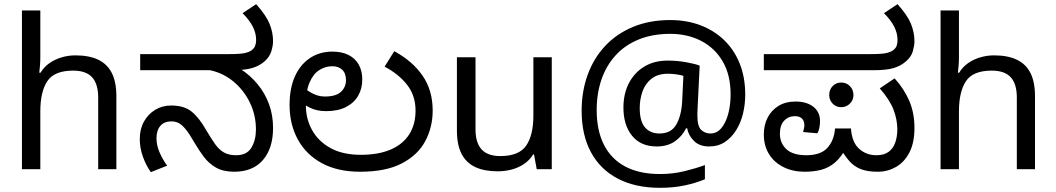

<svg xmlns="http://www.w3.org/2000/svg" viewBox="-20 -810 5055 919"><path d="M173 -537Q173 -518 171.5 -498Q170 -478 168 -462H174Q191 -490 217 -508Q243 -526 275 -535.5Q307 -545 341 -545Q406 -545 449.5 -524.5Q493 -504 515 -461Q537 -418 537 -349V0H450V-343Q450 -408 421 -440Q392 -472 330 -472Q240 -472 206.5 -421.5Q173 -371 173 -277V0H85V-760H173Z M1101 12Q1048 12 1013.5 -8Q979 -28 955.5 -59.5Q932 -91 912 -125Q887 -169 869 -191Q851 -213 835.5 -221Q820 -229 800 -229Q766 -229 747.5 -207.5Q729 -186 729 -148Q729 -116 743 -82.5Q757 -49 780 -17L702 14Q679 -18 664 -60Q649 -102 649 -145Q649 -192 669 -228Q689 -264 723 -284.5Q757 -305 799 -305Q861 -305 897 -276Q933 -247 967 -187Q990 -148 1009 -121Q1028 -94 1051.5 -80.5Q1075 -67 1110 -67Q1162 -67 1183.5 -103.5Q1205 -140 1205 -190Q1205 -260 1175.5 -320Q1146 -380 1096.5 -420.5Q1047 -461 985 -474H651V-551H1076Q1130 -551 1151.5 -556Q1173 -561 1184 -569Q1197 -579 1201.5 -591.5Q1206 -604 1206 -618Q1206 -651 1190 -682.5Q1174 -714 1141 -747L1206 -790Q1253 -738 1270 -696.5Q1287 -655 1287 -612Q1287 -593 1279 -565.5Q1271 -538 1246 -516Q1221 -494 1186 -484Q1151 -474 1093 -474H1069L1126 -483Q1177 -451 1213 -407Q1249 -363 1268 -310.5Q1287 -258 1287 -198Q1287 -100 1238.5 -44Q1190 12 1101 12Z M1704 12Q1596 12 1520.5 -29Q1445 -70 1405.5 -142.5Q1366 -215 1366 -308Q1366 -387 1391.5 -444Q1417 -501 1463.5 -532Q1510 -563 1571 -563Q1616 -563 1648 -547Q1680 -531 1697 -501Q1714 -471 1714 -429Q1714 -386 1694.5 -352Q1675 -318 1636.5 -298Q1598 -278 1541 -278Q1519 -278 1500 -282Q1481 -286 1465.5 -293.5Q1450 -301 1437 -309L1447 -380Q1457 -373 1470.5 -365.5Q1484 -358 1500 -353Q1516 -348 1535 -348Q1588 -348 1612 -370.5Q1636 -393 1636 -427Q1636 -459 1618 -476Q1600 -493 1571 -493Q1538 -493 1509 -475Q1480 -457 1462 -416Q1444 -375 1444 -306Q1444 -241 1474 -187Q1504 -133 1562.5 -101Q1621 -69 1707 -69Q1791 -69 1849.5 -94Q1908 -119 1938.5 -166.5Q1969 -214 1969 -281Q1969 -352 1929 -403.5Q1889 -455 1821 -491L1867 -565Q1954 -518 2002.5 -448Q2051 -378 2051 -281Q2051 -201 2015.5 -134.5Q1980 -68 1903.5 -28Q1827 12 1704 12Z M2621 -536V0H2549L2536 -71H2532Q2515 -43 2488 -25Q2461 -7 2429 1.5Q2397 10 2362 10Q2298 10 2254.5 -10.5Q2211 -31 2189 -74Q2167 -117 2167 -185V-536H2256V-191Q2256 -127 2285 -95Q2314 -63 2375 -63Q2464 -63 2498.5 -113Q2533 -163 2533 -257V-536Z M3547 -357Q3547 -311 3536.5 -267Q3526 -223 3504 -187.5Q3482 -152 3450 -130.5Q3418 -109 3374 -109Q3328 -109 3301.5 -135.5Q3275 -162 3269 -196H3264Q3246 -159 3211 -134Q3176 -109 3123 -109Q3047 -109 3005.5 -160Q2964 -211 2964 -295Q2964 -361 2990 -411.5Q3016 -462 3063.5 -491Q3111 -520 3176 -520Q3220 -520 3262.5 -512.5Q3305 -505 3329 -496L3319 -293Q3318 -275 3318 -267.5Q3318 -260 3318 -257Q3318 -205 3336.5 -188Q3355 -171 3380 -171Q3411 -171 3432.5 -196.5Q3454 -222 3465.5 -264.5Q3477 -307 3477 -358Q3477 -451 3439.5 -515.5Q3402 -580 3336.5 -614Q3271 -648 3188 -648Q3103 -648 3037 -621Q2971 -594 2926.5 -545Q2882 -496 2859 -429.5Q2836 -363 2836 -283Q2836 -185 2871 -116.5Q2906 -48 2973.5 -12.5Q3041 23 3139 23Q3200 23 3255.5 9.5Q3311 -4 3354 -20V48Q3311 66 3257.5 77.5Q3204 89 3139 89Q3021 89 2937 45Q2853 1 2808.5 -81.5Q2764 -164 2764 -280Q2764 -373 2793 -452.5Q2822 -532 2877 -590.5Q2932 -649 3010.5 -681.5Q3089 -714 3188 -714Q3266 -714 3331.5 -689.5Q3397 -665 3445.5 -618.5Q3494 -572 3520.5 -506Q3547 -440 3547 -357ZM3042 -293Q3042 -229 3067.5 -200Q3093 -171 3136 -171Q3192 -171 3216.5 -213Q3241 -255 3245 -322L3251 -447Q3238 -451 3218 -454Q3198 -457 3177 -457Q3128 -457 3098 -433Q3068 -409 3055 -371.5Q3042 -334 3042 -293Z M3831 12Q3775 12 3730.5 -10Q3686 -32 3661 -72Q3636 -112 3636 -167Q3636 -211 3654 -246.5Q3672 -282 3706 -303Q3740 -324 3788 -324Q3841 -324 3873 -299Q3905 -274 3905 -231Q3905 -215 3902 -199Q3899 -183 3892 -172L3824 -178Q3826 -186 3828 -194.5Q3830 -203 3830 -210Q3830 -232 3818 -243Q3806 -254 3785 -254Q3754 -254 3733.5 -232.5Q3713 -211 3713 -170Q3713 -125 3744 -96Q3775 -67 3839 -67Q3908 -67 3940 -102Q3972 -137 3977 -195H4053Q4058 -128 4092.5 -97.5Q4127 -67 4175 -67Q4211 -67 4233 -83Q4255 -99 4265 -127.5Q4275 -156 4275 -191Q4275 -237 4257 -284.5Q4239 -332 4191 -387L4262 -435Q4308 -384 4332.5 -326.5Q4357 -269 4357 -198Q4357 -126 4332.5 -79.5Q4308 -33 4268 -10.5Q4228 12 4182 12Q4131 12 4099 -1Q4067 -14 4045 -39.5Q4023 -65 4001 -101L4032 -105Q4006 -57 3976.5 -32Q3947 -7 3911.5 2.5Q3876 12 3831 12ZM4006 -297Q3982 -297 3965.5 -314Q3949 -331 3949 -355Q3949 -381 3965.5 -398Q3982 -415 4006 -415Q4031 -415 4048 -398Q4065 -381 4065 -355Q4065 -331 4048 -314Q4031 -297 4006 -297ZM3636 -474V-551H4146Q4200 -551 4222 -556Q4244 -561 4254 -569Q4268 -579 4272 -591.5Q4276 -604 4276 -618Q4276 -651 4260 -682.5Q4244 -714 4211 -747L4276 -790Q4323 -738 4340 -696.5Q4357 -655 4357 -612Q4357 -593 4349.5 -565.5Q4342 -538 4316 -516Q4291 -494 4256.5 -484Q4222 -474 4164 -474Z M4570 -537Q4570 -518 4568.5 -498Q4567 -478 4565 -462H4571Q4588 -490 4614 -508Q4640 -526 4672 -535.5Q4704 -545 4738 -545Q4803 -545 4846.5 -524.5Q4890 -504 4912 -461Q4934 -418 4934 -349V0H4847V-343Q4847 -408 4818 -440Q4789 -472 4727 -472Q4637 -472 4603.5 -421.5Q4570 -371 4570 -277V0H4482V-760H4570Z"/></svg>

Font: hexkannada15
Style: Book
Weight: 400
Designer: Jelle Bosma - Monotype Design Team
Foundry: Monotype Imaging Inc.
Version: Version 2.003